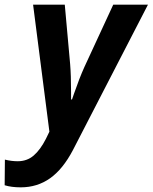

<svg xmlns="http://www.w3.org/2000/svg" viewBox="-91 -564 655 824"><path d="M-71 231 -70 121Q-42 128 -15 128Q25 128 53.5 103.5Q82 79 106 32L121 1L51 -544H187L210 -289Q214 -240 214 -169V-137H218L227 -163Q249 -227 271 -276L395 -544H544L222 80Q179 162 124 201Q69 240 -2 240Q-42 240 -71 231Z"/></svg>

Font: Noto Sans Display
Style: Bold Italic
Weight: 700
Italic angle: -12°
Designer: Monotype Design team
Foundry: Monotype Imaging Inc.
Version: Version 1.000